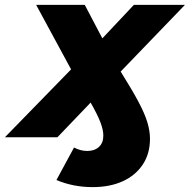

<svg xmlns="http://www.w3.org/2000/svg" viewBox="-75 -562 777 786"><path d="M-55 0 216 -278 73 -542H272L344 -405L473 -542H682L419 -269Q466 -194 492 -145Q518 -96 528.5 -60.5Q539 -25 539 6Q539 67 509.5 111.5Q480 156 427.5 180Q375 204 304 204Q225 204 156 175L228 42Q255 56 282 56Q312 56 330 39.5Q348 23 348 -7Q348 -30 336 -61.5Q324 -93 296 -142L160 0Z"/></svg>

Font: Montserrat ExtraBold
Style: Italic
Weight: 800
Italic angle: -11.3°
Designer: Julieta Ulanovsky
Foundry: Julieta Ulanovsky
Version: Version 9.000; ttfautohint (v1.8.4.7-5d5b)